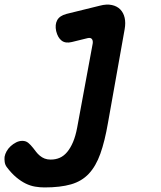

<svg xmlns="http://www.w3.org/2000/svg" viewBox="-85 -560 705 841"><path d="M321 -369Q323 -382 317.5 -389Q312 -396 299 -393L230 -376Q202 -369 185 -382Q168 -395 161 -424Q155 -452 165.5 -471.5Q176 -491 206 -499L352 -535Q382 -543 405 -538Q428 -533 442 -518.5Q456 -504 461 -482Q466 -460 461 -432L388 -22Q374 59 354.5 113.5Q335 168 304 201Q273 234 226 247.5Q179 261 110 261Q90 261 69 257.5Q48 254 27.5 244Q7 234 -14 216.5Q-35 199 -56 171Q-63 161 -64.5 149Q-66 137 -65 127Q-63 115 -56 102.5Q-49 90 -38 80Q-27 70 -14 63.5Q-1 57 13 57Q28 57 38.5 65.5Q49 74 60 88Q67 97 73.5 105.5Q80 114 89.5 122Q99 130 110.5 134.5Q122 139 137 139Q159 139 177 131Q195 123 209.5 105.5Q224 88 235 62Q246 36 253 -1Z"/></svg>

Font: Maple Mono
Style: Bold Italic
Weight: 700
Italic angle: -10°
Monospace: yes
Designer: subframe7536
Version: Version 7.000